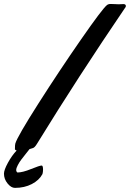

<svg xmlns="http://www.w3.org/2000/svg" viewBox="-84 -729 639 943"><path d="M-64.5 124Q-64.5 106 -45.2 70.6Q-25.9 35.2 -2.4 10.3Q-10.7 6.3 -10.7 4.9Q-10.7 -19 -8.8 -23.9Q1.5 -58.6 104 -219.5Q206.5 -380.4 312.7 -533.4Q418.9 -686.5 441.4 -704.1Q448.2 -709.5 459.5 -709.5Q468.8 -709.5 481.7 -708.7Q494.6 -708 498.5 -708Q504.9 -708 512.2 -708.5Q519.5 -709 521.5 -709Q534.2 -709 534.2 -699.2Q534.2 -696.3 533.2 -694.8Q299.8 -351.6 97.2 -22Q86.4 -4.4 78.1 -2Q77.6 -2 75.7 -1.2Q73.7 -0.5 69.6 0.7Q65.4 2 61 3.4Q57.6 7.8 43.2 25.9Q28.8 43.9 20.3 55.2Q11.7 66.4 3.7 81.5Q-4.4 96.7 -4.4 106Q-4.4 113.8 1.5 118.2Q26.9 118.2 68.8 101.1Q110.8 84 120.6 84Q127.4 84 127.4 104.5Q127.4 116.2 124.5 126Q108.4 156.2 72.3 175Q36.1 193.8 -10.7 193.8Q-29.3 193.8 -46.9 172.1Q-64.5 150.4 -64.5 124Z"/></svg>

Font: Yellowtail
Style: Regular
Weight: 400
Designer: Astigmatic (AOETI)
Foundry: Astigmatic (AOETI)
Version: Version 1.000